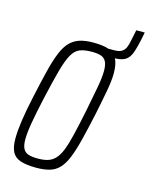

<svg xmlns="http://www.w3.org/2000/svg" viewBox="-97 -672 586 744"><g transform="rotate(15 195.5 -299.5)"><path d="M251 -480 258 -510H293Q313 -510 323.5 -516Q334 -522 339.5 -534Q345 -546 348 -564L357 -607H391L384 -572Q378 -545 372 -527Q366 -509 356.5 -498.5Q347 -488 331.5 -484Q316 -480 292 -480ZM120 8Q82 8 58 0.5Q34 -7 23.5 -26.5Q13 -46 13 -81Q13 -110 19 -152.5Q25 -195 38 -254Q52 -319 63.5 -365Q75 -411 87.5 -441Q100 -471 116.5 -487.5Q133 -504 155.5 -511Q178 -518 209 -518Q248 -518 271 -510Q294 -502 305 -481Q316 -460 316 -423Q316 -395 308.5 -353.5Q301 -312 289 -254Q275 -189 263.5 -143.5Q252 -98 240 -68.5Q228 -39 212 -22Q196 -5 173.5 1.5Q151 8 120 8ZM116 -28Q140 -28 156.5 -33Q173 -38 186 -51.5Q199 -65 209 -90.5Q219 -116 228.5 -156Q238 -196 250 -254Q262 -315 269.5 -355.5Q277 -396 277 -422Q277 -447 270 -460Q263 -473 249 -477.5Q235 -482 213 -482Q183 -482 164.5 -474.5Q146 -467 133 -444Q120 -421 107.5 -375.5Q95 -330 78 -254Q65 -195 58 -154.5Q51 -114 51 -87Q51 -63 58 -50Q65 -37 79.5 -32.5Q94 -28 116 -28Z"/></g></svg>

Font: Saira UltraCondensed ExtraLight
Style: Italic
Weight: 250
Width: 1
Italic angle: -12°
Designer: Hector Gatti with collaboration of the Omnibus-Type team
Foundry: Omnibus-Type
Version: Version 1.101